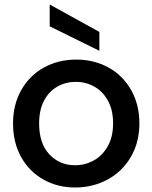

<svg xmlns="http://www.w3.org/2000/svg" viewBox="-20 -825 678 854"><path d="M38 -276Q38 -360 75 -425Q112 -490 176 -525Q240 -560 319 -560Q398 -560 462 -525Q526 -490 563 -425Q600 -360 600 -276Q600 -192 562 -127Q524 -62 458.5 -26.5Q393 9 314 9Q236 9 173 -26.5Q110 -62 74 -126.5Q38 -191 38 -276ZM483 -276Q483 -336 460 -377.5Q437 -419 399 -440Q361 -461 317 -461Q273 -461 235.5 -440Q198 -419 176 -377.5Q154 -336 154 -276Q154 -187 199.5 -138.5Q245 -90 314 -90Q358 -90 396.5 -111Q435 -132 459 -174Q483 -216 483 -276ZM422 -683V-599L201 -708V-805Z"/></svg>

Font: Poppins-Tabular Medium
Style: Regular
Weight: 500
Designer: Ninad Kale (Devanagari), Jonny Pinhorn (Latin)
Foundry: Indian Type Foundry
Version: Version 4.004